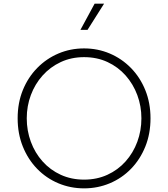

<svg xmlns="http://www.w3.org/2000/svg" viewBox="-20 -1023 924 1055"><path d="M442 12Q517 12 583.5 -16Q650 -44 700 -95.5Q750 -147 778.5 -217.5Q807 -288 807 -373Q807 -457 778.5 -527.5Q750 -598 699.5 -649.5Q649 -701 583 -729Q517 -757 442 -757Q367 -757 301 -729Q235 -701 184.5 -649.5Q134 -598 105.5 -528Q77 -458 77 -373Q77 -288 105.5 -217.5Q134 -147 184 -95.5Q234 -44 300.5 -16Q367 12 442 12ZM442 -36Q372 -36 314 -62.5Q256 -89 214 -136Q172 -183 149.5 -244Q127 -305 127 -373Q127 -440 149.5 -500.5Q172 -561 214 -608Q256 -655 314 -682Q372 -709 442 -709Q513 -709 571 -682Q629 -655 670.5 -608Q712 -561 734.5 -500.5Q757 -440 757 -373Q757 -305 734.5 -244Q712 -183 670 -136Q628 -89 570 -62.5Q512 -36 442 -36ZM422 -859H461L552 -1003H500Z"/></svg>

Font: Plus Jakarta Sans ExtraLight
Style: Regular
Weight: 200
Designer: Gumpita Rahayu
Foundry: Tokotype
Version: Version 2.004; ttfautohint (v1.8.3)